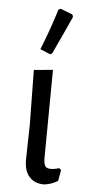

<svg xmlns="http://www.w3.org/2000/svg" viewBox="-52 -740 357 777"><g transform="rotate(5 126.0 -352.0)"><path d="M76 -88 79 -231 76 -453 153 -460 150 -97Q151 -76 157 -68Q163 -60 179 -60Q194 -60 213 -66L221 -59L213 -14Q186 2 157 5Q119 5 97.5 -19Q76 -43 76 -88ZM163 -709 212 -690 215 -680Q190 -624 144 -526L136 -522L95 -539Q127 -618 154 -705Z"/></g></svg>

Font: Alegreya Sans
Style: Regular
Weight: 400
Designer: Juan Pablo del Peral
Foundry: Huerta Tipografica
Version: Version 2.008; ttfautohint (v1.6)